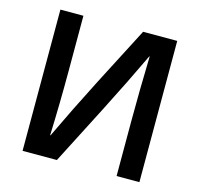

<svg xmlns="http://www.w3.org/2000/svg" viewBox="-104 -823 973 935"><g transform="rotate(15 383.0 -356.0)"><path d="M204 -432Q204 -270 198 -108H200Q270 -256 351 -414L505 -712H677V0H562V-280Q562 -424 567 -604H565Q495 -456 414 -298L261 0H88V-712H204Z"/></g></svg>

Font: CST
Style: Medium
Weight: 500
Version: Version 1.00